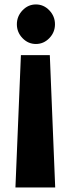

<svg xmlns="http://www.w3.org/2000/svg" viewBox="-20 -576 318 856"><path d="M48.8 259.8 73.2 -330.1H202.1L226.1 259.8ZM80.3 -406Q55.2 -432.1 55.2 -467.8Q55.2 -503.4 80.3 -529.8Q105.5 -556.2 140.1 -556.2Q174.8 -556.2 200 -529.8Q225.1 -503.4 225.1 -467.8Q225.1 -432.1 200 -406Q174.8 -379.9 140.1 -379.9Q105.5 -379.9 80.3 -406Z"/></svg>

Font: Hussar Preview
Style: Bold
Weight: 700
Foundry: Cannot Into Space Fonts, PlusOne Fonts
Version: Version 2.29RC2 "Millennial"